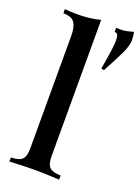

<svg xmlns="http://www.w3.org/2000/svg" viewBox="-148 -850 669 915"><g transform="rotate(20 186.0 -392.0)"><path d="M201 -784V-93Q201 -51 217.5 -36Q234 -21 273 -21V0Q256 -1 220 -2.5Q184 -4 148 -4Q112 -4 75.5 -2.5Q39 -1 21 0V-21Q60 -21 76.5 -36Q93 -51 93 -93V-664Q93 -709 78 -730.5Q63 -752 21 -752V-773Q53 -770 83 -770Q116 -770 146 -773.5Q176 -777 201 -784ZM367 -784Q369 -779 370.5 -765.5Q372 -752 372 -743Q372 -714 351 -671Q330 -628 295 -563L281 -567Q293 -635 297 -667Q301 -699 301 -712Q301 -732 297.5 -742Q294 -752 281 -752V-773Q312 -771 331.5 -775Q351 -779 367 -784Z"/></g></svg>

Font: Playfair Display Medium
Style: Regular
Weight: 500
Designer: Claus Eggers Sørensen
Foundry: Claus Eggers Sørensen
Version: Version 1.203